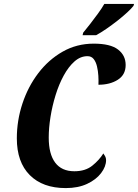

<svg xmlns="http://www.w3.org/2000/svg" viewBox="-20 -951 705 981"><path d="M316 10Q198 10 132 -56.5Q66 -123 66 -244Q66 -335 94.5 -421.5Q123 -508 175.5 -577Q228 -646 300 -687Q372 -728 459 -728Q544 -728 583 -698Q622 -668 622 -619Q622 -569 582 -543.5Q542 -518 483 -518Q484 -539 482.5 -564Q481 -589 475.5 -612Q470 -635 458.5 -649.5Q447 -664 427 -664Q391 -664 360.5 -637Q330 -610 305.5 -565Q281 -520 264 -465Q247 -410 238 -353.5Q229 -297 229 -248Q229 -164 262 -120Q295 -76 360 -76Q416 -76 451.5 -104.5Q487 -133 508 -167Q512 -162 517 -153Q522 -144 522 -133Q522 -100 496.5 -66.5Q471 -33 425 -11.5Q379 10 316 10ZM402 -771 405 -784Q421 -803 441 -829Q461 -855 480.5 -881.5Q500 -908 513 -931H665L662 -921Q652 -908 630.5 -888Q609 -868 581 -846Q553 -824 524 -804Q495 -784 471 -771Z"/></svg>

Font: Noto Serif ExtraCondensed ExtraBold
Style: Italic
Weight: 800
Width: 2
Italic angle: -12°
Designer: Monotype Design Team
Foundry: Monotype Imaging Inc.
Version: Version 2.013